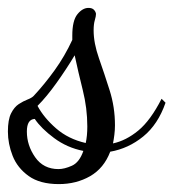

<svg xmlns="http://www.w3.org/2000/svg" viewBox="-40 -415 439 486"><path d="M109 51Q61 51 32.5 30.5Q4 10 -8 -20.5Q-20 -51 -20 -82Q-20 -112 -12 -128Q-4 -144 7.5 -151.5Q19 -159 29.5 -163Q40 -167 45 -172Q73 -202 98.5 -237.5Q124 -273 143 -314V-325Q143 -363 156 -379Q169 -395 184 -395Q193 -395 197.5 -390.5Q202 -386 203 -380Q203 -374 200 -364Q197 -354 197 -338Q197 -306 210.5 -267.5Q224 -229 237.5 -186.5Q251 -144 251 -98Q251 -86 249.5 -74Q248 -62 246 -52Q279 -59 310 -84.5Q341 -110 369 -165L379 -155Q360 -100 322.5 -69.5Q285 -39 239 -31Q223 11 188 31Q153 51 109 51ZM108 13Q123 13 142 4.5Q161 -4 171 -33Q130 -41 97 -65.5Q64 -90 48 -114Q28 -113 28 -82Q28 -47 49 -17Q70 13 108 13ZM177 -53Q179 -62 180 -72.5Q181 -83 181 -95Q181 -141 169.5 -187Q158 -233 149 -275Q128 -240 103 -205Q78 -170 55 -147Q71 -117 102 -90Q133 -63 177 -53Z"/></svg>

Font: Dancing Script Medium
Style: Regular
Weight: 500
Designer: Pablo Impallari
Foundry: Pablo Impallari
Version: Version 2.000